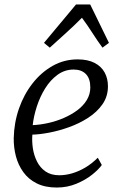

<svg xmlns="http://www.w3.org/2000/svg" viewBox="-20 -830 544 860"><path d="M436 -91Q422 -71 392.5 -47.5Q363 -24 322.2 -7Q281.5 10 234 10Q182 10 144.8 -8.5Q107.5 -27 84.5 -59Q61.5 -91 51.2 -130.2Q41 -169.5 41.5 -211Q43 -280.5 65 -343.8Q87 -407 125.8 -456.5Q164.5 -506 215.8 -535Q267 -564 327.5 -564Q373.5 -564 403.8 -548.2Q434 -532.5 448.8 -505.2Q463.5 -478 463.5 -443.5Q463.5 -398 439 -363Q414.5 -328 375 -302.5Q335.5 -277 289.5 -260.5Q243.5 -244 199.8 -235.8Q156 -227.5 125 -227Q122.5 -197.5 127.2 -165.8Q132 -134 145.8 -106.5Q159.5 -79 184 -62Q208.5 -45 245.5 -45Q273.5 -45 302.8 -53.5Q332 -62 361.5 -79.2Q391 -96.5 418 -123.5ZM310 -518.5Q270 -518.5 237.8 -495Q205.5 -471.5 182.2 -434Q159 -396.5 145 -353.2Q131 -310 126.5 -269.5Q160 -271 196 -279Q232 -287 265.5 -301.5Q299 -316 326 -336Q353 -356 368.8 -382Q384.5 -408 384.5 -438.5Q384.5 -478 364.8 -498.2Q345 -518.5 310 -518.5ZM203 -616.5 177 -638 320.5 -810H384L468 -638L439 -616.5Q414.5 -650 393.5 -683Q372.5 -716 347 -750.5Q314 -717 277.5 -684Q241 -651 203 -616.5Z"/></svg>

Font: Merriweather 28pt Light
Style: Italic
Weight: 300
Italic angle: -7.8°
Version: Version 2.101